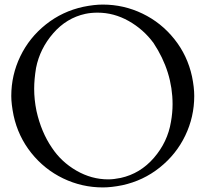

<svg xmlns="http://www.w3.org/2000/svg" viewBox="-20 -821 908 848"><path d="M734.9 -282.2Q742.2 -322.3 742.2 -360.8Q742.2 -503.9 658.2 -630.9Q613.8 -691.4 548.3 -728.3Q482.9 -765.1 411.1 -765.1Q381.8 -765.1 356.9 -759.8Q273.9 -741.7 215.1 -674.1Q156.2 -606.4 139.2 -521Q130.9 -470.2 130.9 -429.2Q130.9 -380.9 141.1 -331.1Q162.1 -237.3 209 -168.9Q250.5 -106 317.4 -67.4Q384.3 -28.8 458 -28.8Q482.4 -28.8 513.2 -35.2Q599.6 -54.2 659.9 -124Q720.2 -193.8 734.9 -282.2ZM348.1 -791Q396 -800.8 434.1 -800.8Q526.4 -800.8 609.1 -761Q691.9 -721.2 750 -648.4Q808.1 -575.7 828.1 -482.9Q837.9 -435.1 837.9 -397Q837.9 -304.7 798.1 -221.9Q758.3 -139.2 685.5 -81.1Q612.8 -22.9 520 -2.9Q472.2 6.8 434.1 6.8Q341.8 6.8 259 -33Q176.3 -72.8 118.2 -145.5Q60.1 -218.3 40 -311Q29.8 -361.3 29.8 -397Q29.8 -489.3 69.6 -572Q109.4 -654.8 182.4 -712.9Q255.4 -771 348.1 -791Z"/></svg>

Font: Anticva
Style: Regular
Weight: 400
Version: Version 1.000